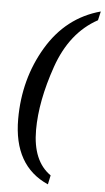

<svg xmlns="http://www.w3.org/2000/svg" viewBox="-60 -798 527 964"><g transform="rotate(5 204.0 -316.0)"><path d="M229 82 219.2 127.9Q42 50.3 42 -186Q42 -387.7 138.9 -550.3Q235.8 -712.9 408.2 -759.8L397.9 -714.8Q259.8 -639.6 198 -462.2Q136.2 -284.7 136.2 -139.2Q136.2 17.6 229 82Z"/></g></svg>

Font: Droid Serif
Style: Italic
Weight: 400
Italic angle: -12°
Designer: Monotype Design team
Foundry: Monotype Imaging Inc.
Version: Version 1.03